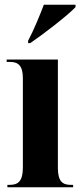

<svg xmlns="http://www.w3.org/2000/svg" viewBox="-20 -786 343 806"><path d="M98 -615V-605H107C164 -644 264 -721 297 -756V-766H164C147 -721 121 -658 98 -615ZM11 0H287V-10H277C243 -10 223 -24 223 -81V-536H8V-526H22C55 -526 76 -512 76 -458V-83C76 -25 56 -10 21 -10H11Z"/></svg>

Font: Noto Serif Display ExtraCondensed ExtraBold
Style: Regular
Weight: 800
Width: 2
Designer: Monotype Design Team
Foundry: Monotype Imaging Inc.
Version: Version 2.009